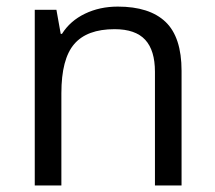

<svg xmlns="http://www.w3.org/2000/svg" viewBox="-20 -565 654 585"><path d="M452.1 0V-346.2Q452.1 -411.6 422.4 -443.8Q392.6 -476.1 329.1 -476.1Q245.1 -476.1 206.1 -430.7Q167 -385.3 167 -280.8V0H85.9V-535.2H151.9L165 -461.9H168.9Q193.8 -501.5 238.8 -523.2Q283.7 -544.9 338.9 -544.9Q435.5 -544.9 484.4 -498.3Q533.2 -451.7 533.2 -349.1V0Z"/></svg>

Font: f05545470
Style: Regular
Weight: 400
Foundry: Ascender Corporation
Version: Version 1.10